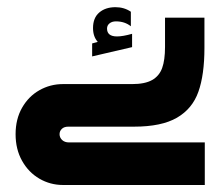

<svg xmlns="http://www.w3.org/2000/svg" viewBox="-20 -528 640 548"><path d="M24.5 -145Q24.5 -188 43 -220.5Q61.5 -253 92.5 -270.5Q123.5 -288 159.5 -288H357Q393.5 -288 414 -299.5Q434.5 -311 442.8 -333.8Q451 -356.5 451 -394V-477.5H563.5V-391.5Q563.5 -314.5 546.2 -266Q529 -217.5 485 -192Q441 -166.5 362.5 -166.5H175Q163 -166.5 156.5 -160.2Q150 -154 150 -145Q150 -135.5 157.2 -128.5Q164.5 -121.5 177 -121.5H564.5V0H160Q123.5 0 92.5 -18Q61.5 -36 43 -69Q24.5 -102 24.5 -145ZM243 -404 259 -408.5Q245.5 -423.5 245.5 -448Q245.5 -477 263.2 -492.2Q281 -507.5 309.5 -507.5Q334.5 -507.5 353.5 -494.5V-453Q336 -467 311 -467Q299.5 -467 292.5 -461.2Q285.5 -455.5 285.5 -446.5Q285.5 -424 314 -424Q330.5 -424 357 -431.5V-393.5L243 -367Z"/></svg>

Font: JuliaMono ExtraBoldItalic
Style: Regular
Weight: 800
Italic angle: -9°
Monospace: yes
Designer: cormullion
Foundry: corm
Version: Version 0.049; ttfautohint (v1.8.4)